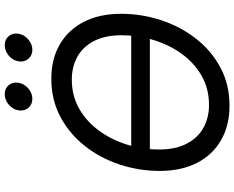

<svg xmlns="http://www.w3.org/2000/svg" viewBox="-108 -864 982 805"><g transform="rotate(-90 382.5 -462.0)"><path d="M644.5 -402.3V-324.2H144.5V-402.3ZM341.3 9.8Q258.8 9.8 197.3 -25.4Q135.7 -60.5 101.8 -126.2Q67.9 -191.9 67.9 -283.2Q67.9 -369.6 94.7 -450.9Q121.6 -532.2 172.4 -596.7Q223.1 -661.1 294.4 -699.2Q365.7 -737.3 454.1 -737.3Q536.6 -737.3 597.7 -702.1Q658.7 -667 692.6 -601.6Q726.6 -536.1 726.6 -444.8Q726.6 -357.9 699.7 -276.6Q672.9 -195.3 622.3 -130.6Q571.8 -65.9 500.7 -28.1Q429.7 9.8 341.3 9.8ZM344.7 -76.2Q413.1 -76.2 467.3 -107.4Q521.5 -138.7 559.3 -191.4Q597.2 -244.1 616.9 -309.3Q636.7 -374.5 636.7 -442.4Q636.7 -510.7 613 -557.4Q589.4 -604 547.4 -627.7Q505.4 -651.4 450.7 -651.4Q382.3 -651.4 328.1 -620.1Q273.9 -588.9 235.8 -536.1Q197.8 -483.4 177.7 -418.5Q157.7 -353.5 157.7 -285.6Q157.7 -217.3 181.6 -170.7Q205.6 -124 247.8 -100.1Q290 -76.2 344.7 -76.2ZM575.7 -816.9Q551.8 -816.9 537.6 -834Q523.4 -851.1 527.3 -875Q531.2 -898.9 551.3 -915.8Q571.3 -932.6 595.2 -932.6Q619.1 -932.6 633.1 -915.8Q647 -898.9 643.1 -875Q639.2 -851.1 619.4 -834Q599.6 -816.9 575.7 -816.9ZM370.1 -816.9Q346.2 -816.9 332 -834Q317.9 -851.1 321.8 -875Q325.7 -898.9 345.7 -915.8Q365.7 -932.6 389.6 -932.6Q413.6 -932.6 427.5 -915.8Q441.4 -898.9 437.5 -875Q433.6 -851.1 413.8 -834Q394 -816.9 370.1 -816.9Z"/></g></svg>

Font: Inter
Style: Italic
Weight: 400
Italic angle: -9.3988°
Designer: Rasmus Andersson
Foundry: rsms
Version: Version 4.001;git-66647c0bb